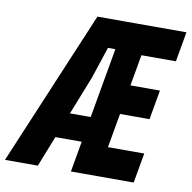

<svg xmlns="http://www.w3.org/2000/svg" viewBox="-124 -796 874 875"><g transform="rotate(10 313.0 -358.0)"><path d="M-44.5 0 257 -716H438L408 -584H329L280.5 -437.5L107.5 0ZM76 -142 133 -260H343.5L322.5 -142ZM260.5 0 386.5 -716H669L644.5 -577.5H485L407.5 -138.5H575.5L551 0ZM381.5 -297 405.5 -433.5H596L572 -297Z"/></g></svg>

Font: Google Sans Code
Style: Italic
Weight: 400
Italic angle: -10°
Monospace: yes
Designer: Google Sans Code Authors
Foundry: Google LLC
Version: Version 6.000